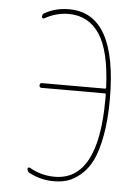

<svg xmlns="http://www.w3.org/2000/svg" viewBox="-53 -782 607 834"><g transform="rotate(5 250.0 -365.0)"><path d="M105.5 -16.6Q95.7 -21.5 94.7 -34.2Q94.7 -38.1 98.1 -39.6Q101.6 -41 105.5 -39.1Q156.2 -9.8 214.8 -9.8Q405.3 -9.8 405.3 -365.2V-384.8Q405.3 -389.6 400.4 -389.6H125Q115.2 -389.6 115.2 -399.9Q115.2 -410.2 125 -410.2H399.4Q404.3 -410.2 404.3 -415Q397.5 -576.2 349.1 -647.9Q300.8 -719.7 214.8 -719.7Q160.2 -719.7 110.4 -691.4Q107.4 -689.5 103.5 -691.4Q99.6 -693.4 99.6 -697.3Q99.6 -710 109.4 -713.9Q156.2 -740.2 214.8 -740.2Q424.8 -740.2 424.8 -365.2Q424.8 -276.4 412.1 -207.5Q399.4 -138.7 379.4 -98.1Q359.4 -57.6 330.1 -32.7Q300.8 -7.8 273.4 1Q246.1 9.8 214.8 9.8Q158.2 10.7 105.5 -16.6Z"/></g></svg>

Font: Rounded-L Mgen+ 2m thin
Style: Regular
Weight: 100
Designer: [Source Han Sans]
Ryoko NISHIZUKA  (kana & ideographs); Paul D. Hunt (Latin, Greek & Cyrillic); Wenlong ZHANG  (bopomofo
Version: Version 1.059.20150602